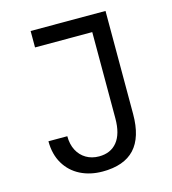

<svg xmlns="http://www.w3.org/2000/svg" viewBox="-109 -815 819 914"><g transform="rotate(-15 300.0 -357.5)"><path d="M72 -196H165Q165 -156 180.5 -126.2Q196 -96.5 223.8 -80.2Q251.5 -64 287 -64Q344.5 -64 376.2 -103.2Q408 -142.5 408 -219V-644H126V-725H495V-217Q495 -102.5 442.8 -46.2Q390.5 10 285 10Q224 10 175.8 -14.2Q127.5 -38.5 99.8 -85Q72 -131.5 72 -196Z"/></g></svg>

Font: JuliaMono Latin
Style: Regular
Weight: 400
Monospace: yes
Designer: cormullion
Foundry: corm
Version: Version 0.049; ttfautohint (v1.8.4)